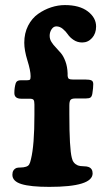

<svg xmlns="http://www.w3.org/2000/svg" viewBox="-20 -729 424 757"><path d="M96.7 -339.8H64Q36.6 -339.8 36.6 -362.3Q36.6 -383.3 42 -400.9Q45.9 -412.6 62 -412.6H86.9Q95.7 -412.6 98.1 -415.3Q100.6 -418 100.6 -426.8V-429.2Q100.6 -450.7 88.1 -490.7Q75.7 -530.8 75.7 -560.5Q75.7 -598.1 90.8 -627.7Q106 -657.2 130.4 -674.3Q154.8 -691.4 181.9 -700.2Q209 -709 235.8 -709Q293.5 -709 326.2 -684.1Q358.9 -659.2 358.9 -624.5Q358.9 -597.2 343 -579.3Q327.1 -561.5 304.2 -561.5Q285.2 -561.5 270.3 -571.5Q255.4 -581.5 247.6 -593.3Q239.7 -605 227.8 -615Q215.8 -625 202.1 -625Q190.9 -625 183.3 -613.5Q175.8 -602.1 175.8 -587.9Q175.8 -574.7 182.9 -563.5Q189.9 -552.2 200 -542Q210 -531.7 220.2 -519.5Q230.5 -507.3 238 -486.8Q245.6 -466.3 246.6 -439.9V-430.7Q247.6 -420.4 252 -418Q256.3 -415.5 267.1 -415.5H315.4Q333 -415.5 340.3 -412.1Q347.7 -408.7 347.7 -397.5Q347.7 -382.8 344.2 -360.4Q342.3 -348.6 336.9 -344.7Q331.5 -340.8 318.4 -340.8H277.8Q262.7 -340.8 258.1 -335.2Q253.4 -329.6 253.4 -313V-278.8Q253.4 -143.6 263.2 -106.4Q267.6 -85 287.1 -76.7Q294.9 -73.7 309.1 -73.5Q323.2 -73.2 328.6 -70.8Q345.2 -64.9 345.2 -45.4Q345.2 7.8 174.3 7.8Q100.6 7.8 64.7 -3.2Q28.8 -14.2 28.8 -40Q28.8 -60.1 45.4 -66.9Q49.8 -68.4 61.5 -68.6Q73.2 -68.8 81.1 -71.3Q90.8 -73.7 95 -80.6Q99.1 -87.4 102.1 -101.6Q115.7 -156.2 115.7 -275.9V-316.9Q115.7 -330.6 112.3 -335.2Q108.9 -339.8 96.7 -339.8Z"/></svg>

Font: Cooper*
Style: Bold
Weight: 700
Designer: Owen Earl
Foundry: indestructible type*
Version: Version 0.001